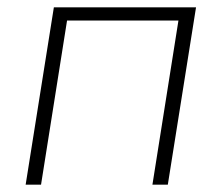

<svg xmlns="http://www.w3.org/2000/svg" viewBox="-20 -504 605 524"><path d="M50 0 127 -484H515L438 0H396L467 -448H163L92 0Z"/></svg>

Font: Nunito Sans ExtraLight
Style: Italic
Weight: 200
Italic angle: -9°
Designer: Vernon Adams
Foundry: Vernon Adams
Version: Version 3.006; ttfautohint (v1.8.3)